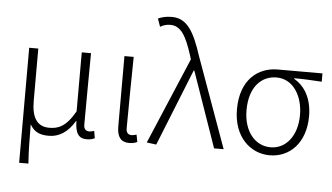

<svg xmlns="http://www.w3.org/2000/svg" viewBox="-62 -914 2106 1219"><g transform="rotate(5 991.0 -304.5)"><path d="M100 199H159C153 111 153 66 152 -51C181 1 221 12 273 12C336 12 393 -22 437 -97H439C441 -20 461 13 515 13C537 13 553 8 565 2L557 -44C543 -40 535 -38 525 -38C505 -38 491 -50 491 -78C491 -225 493 -379 494 -534H435V-158C376 -54 325 -39 271 -39C191 -39 158 -97 158 -200V-534H100Z M785 13C808 13 824 8 836 2L827 -44C814 -40 805 -38 795 -38C775 -38 761 -50 761 -78C761 -225 764 -379 766 -534H707V-85C707 -19 732 13 785 13Z M957 8 1153 -481H1157L1325 0H1386L1179 -574C1130 -725 1084 -808 986 -808C947 -808 919 -800 898 -790L916 -739C933 -749 953 -757 980 -757C1049 -757 1083 -694 1121 -576L1129 -550L896 0Z M1680 13C1806 13 1908 -84 1908 -256C1908 -365 1864 -444 1793 -484V-488C1854 -488 1908 -485 1969 -481V-534H1684C1560 -534 1448 -450 1448 -260C1448 -85 1556 13 1680 13ZM1681 -38C1583 -38 1509 -124 1509 -260C1509 -408 1585 -483 1682 -483C1789 -483 1850 -377 1850 -259C1850 -124 1778 -38 1681 -38Z"/></g></svg>

Font: Noto Sans TC Light
Style: Regular
Weight: 300
Designer: Ryoko NISHIZUKA 西塚涼子 (kana, bopomofo & ideographs); Paul D. Hunt (Latin, Greek & Cyrillic); Sandoll Communications 산돌커뮤니
Foundry: Adobe
Version: Version 2.004;hotconv 1.0.118;makeotfexe 2.5.65603